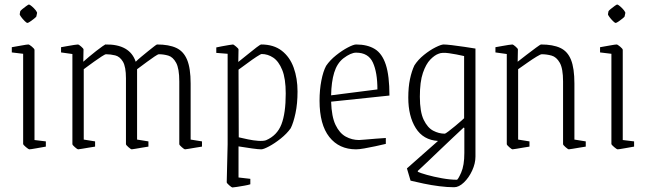

<svg xmlns="http://www.w3.org/2000/svg" viewBox="-20 -648 2849 846"><path d="M69 -598Q70 -601 78.5 -608Q87 -615 96 -621.5Q105 -628 107 -628Q111 -628 120.5 -620Q130 -612 137.5 -602.5Q145 -593 143 -589L140 -575Q139 -573 130.5 -566Q122 -559 113 -553Q104 -547 101 -547Q97 -547 88.5 -555.5Q80 -564 73 -573.5Q66 -583 67 -586ZM109 10Q106 10 94 0Q82 -10 82 -14V-411L32 -417V-440Q50 -443 74.5 -447.5Q99 -452 105 -452Q109 -452 120.5 -442.5Q132 -433 132 -428V-31L182 -25V-2Q164 1 139.5 5.5Q115 10 109 10Z M324 10Q321 10 310 0.5Q299 -9 299 -13V-410L249 -417V-440Q261 -442 277 -445Q293 -448 306.5 -450Q320 -452 324 -452Q327 -452 337.5 -443Q348 -434 348 -430L347 -376Q357 -385 372.5 -398Q388 -411 404 -423.5Q420 -436 431.5 -444Q443 -452 444 -452Q552 -454 578 -376Q587 -385 602 -397.5Q617 -410 632.5 -422.5Q648 -435 659 -443.5Q670 -452 672 -452Q724 -452 756.5 -437Q789 -422 804.5 -384.5Q820 -347 820 -280V-33L870 -25V-2Q858 0 842 2.5Q826 5 812.5 7.5Q799 10 795 10Q792 10 781 0.5Q770 -9 770 -13V-289Q770 -346 756 -371.5Q742 -397 721.5 -403Q701 -409 680 -409Q676 -409 661 -399Q646 -389 628.5 -376Q611 -363 597.5 -353Q584 -343 584 -343V-33L634 -25V-2Q622 0 606 2.5Q590 5 577 7.5Q564 10 560 10Q557 10 546 0.5Q535 -9 535 -13V-303Q535 -354 521.5 -376.5Q508 -399 487.5 -404Q467 -409 447 -409Q443 -409 427.5 -399Q412 -389 394 -376Q376 -363 362.5 -353Q349 -343 349 -343V-33L399 -25V-2Q387 0 371 2.5Q355 5 341.5 7.5Q328 10 324 10Z M1131 -452Q1186 -452 1221.5 -424.5Q1257 -397 1274 -350Q1291 -303 1291 -245Q1291 -191 1282 -149Q1273 -107 1261 -83Q1244 -59 1217 -37.5Q1190 -16 1165.5 -3Q1141 10 1131 10Q1119 10 1090 6Q1061 2 1031 -3V134L1083 140V164Q1074 167 1057 170Q1040 173 1024 175.5Q1008 178 1004 178Q1001 178 990 168.5Q979 159 979 155L983 -12V-411L933 -415V-439Q941 -441 957.5 -444Q974 -447 988.5 -449.5Q1003 -452 1007 -452Q1009 -452 1020 -443Q1031 -434 1031 -430L1030 -375Q1049 -390 1071 -408Q1093 -426 1110 -439Q1127 -452 1131 -452ZM1133 -410Q1129 -410 1110.5 -398Q1092 -386 1070 -369.5Q1048 -353 1031 -341L1032 -43Q1049 -39 1072.5 -34Q1096 -29 1118 -27.5Q1140 -26 1152 -30Q1201 -51 1220 -100Q1239 -149 1239 -236Q1239 -302 1223.5 -340Q1208 -378 1184 -394Q1160 -410 1133 -410Z M1680 -14Q1659 -9 1633.5 -3.5Q1608 2 1585 6Q1562 10 1549 10Q1474 10 1431 -44.5Q1388 -99 1388 -204Q1388 -252 1396 -293Q1404 -334 1417 -358Q1434 -383 1461 -404.5Q1488 -426 1513 -439Q1538 -452 1549 -452Q1599 -452 1631.5 -432Q1664 -412 1680 -363Q1696 -314 1696 -227L1439 -200Q1441 -134 1458.5 -97.5Q1476 -61 1503.5 -46Q1531 -31 1562 -31Q1567 -31 1589 -33Q1611 -35 1637 -37Q1663 -39 1680 -40ZM1493 -391Q1465 -369 1452.5 -328Q1440 -287 1439 -228L1643 -254Q1643 -329 1623 -372.5Q1603 -416 1549 -416Q1526 -416 1493 -391Z M1981 177Q1951 177 1915.5 172.5Q1880 168 1847 161Q1814 154 1789 148L1773 94L1910 -27Q1845 -31 1812 -83.5Q1779 -136 1779 -218Q1779 -264 1786.5 -299.5Q1794 -335 1806 -360Q1822 -385 1848 -406Q1874 -427 1899 -439.5Q1924 -452 1935 -452Q1945 -452 1971.5 -449Q1998 -446 2027 -441.5Q2056 -437 2075 -434V42Q2075 72 2060.5 103.5Q2046 135 2024 156Q2002 177 1981 177ZM1939 -59Q1943 -59 1956.5 -69.5Q1970 -80 1986 -93Q2002 -106 2013.5 -116.5Q2025 -127 2025 -127V-401Q1990 -409 1958.5 -413.5Q1927 -418 1912 -411Q1895 -405 1876 -385.5Q1857 -366 1843.5 -327Q1830 -288 1830 -222Q1830 -155 1847 -120Q1864 -85 1889 -72Q1914 -59 1939 -59ZM1993 144Q1998 144 2012 112.5Q2026 81 2026 26V-84L2023 -86Q2005 -69 1976 -42Q1947 -15 1916.5 14.5Q1886 44 1860 68.5Q1834 93 1821 105V109Q1831 114 1861 122.5Q1891 131 1927.5 137.5Q1964 144 1993 144Z M2238 10Q2235 10 2224 0.5Q2213 -9 2213 -13V-410L2163 -417V-440Q2175 -442 2191 -445Q2207 -448 2220.5 -450Q2234 -452 2238 -452Q2241 -452 2251.5 -443Q2262 -434 2262 -430L2261 -376Q2276 -388 2299.5 -406Q2323 -424 2342 -438Q2361 -452 2364 -452Q2416 -452 2448.5 -437Q2481 -422 2496 -384.5Q2511 -347 2511 -280V-33L2561 -25V-2Q2549 0 2533 2.5Q2517 5 2503.5 7.5Q2490 10 2486 10Q2483 10 2472 0.5Q2461 -9 2461 -13V-289Q2461 -346 2446.5 -371.5Q2432 -397 2410.5 -403Q2389 -409 2367 -409Q2362 -409 2344.5 -398.5Q2327 -388 2305 -372.5Q2283 -357 2263 -343V-33L2313 -25V-2Q2301 0 2285 2.5Q2269 5 2255.5 7.5Q2242 10 2238 10Z M2661 -598Q2662 -601 2670.5 -608Q2679 -615 2688 -621.5Q2697 -628 2699 -628Q2703 -628 2712.5 -620Q2722 -612 2729.5 -602.5Q2737 -593 2735 -589L2732 -575Q2731 -573 2722.5 -566Q2714 -559 2705 -553Q2696 -547 2693 -547Q2689 -547 2680.5 -555.5Q2672 -564 2665 -573.5Q2658 -583 2659 -586ZM2701 10Q2698 10 2686 0Q2674 -10 2674 -14V-411L2624 -417V-440Q2642 -443 2666.5 -447.5Q2691 -452 2697 -452Q2701 -452 2712.5 -442.5Q2724 -433 2724 -428V-31L2774 -25V-2Q2756 1 2731.5 5.5Q2707 10 2701 10Z"/></svg>

Font: Grenze Gotisch ExtraLight
Style: Regular
Weight: 200
Designer: Renata Polastri
Foundry: Omnibus-Type
Version: Version 1.001